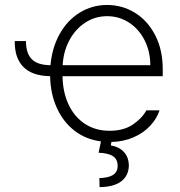

<svg xmlns="http://www.w3.org/2000/svg" viewBox="-20 -558 719 769"><path d="M182.1 -296.9Q188.5 -367.2 219 -421.9Q249.5 -476.6 299.1 -507.3Q348.6 -538.1 409.2 -538.1Q469.2 -538.1 520 -507.1Q570.8 -476.1 601.3 -417.5Q631.8 -358.9 631.8 -280.3V-252.9H230.5Q231.4 -189 254.6 -139.4Q277.8 -89.8 320.1 -62Q362.3 -34.2 418.9 -34.2Q475.1 -34.2 512 -59.1Q548.8 -84 566.4 -116.2H619.1Q607.9 -82.5 581.5 -54.2Q555.2 -25.9 515.4 -8.3Q475.6 9.3 426.3 10.7L423.8 24.4Q456.5 29.8 476.1 50.5Q495.6 71.3 496.1 105.5Q495.1 146 465.3 168.5Q435.5 190.9 378.9 191.4L377.9 155.3Q414.6 154.3 432.9 142.6Q451.2 130.9 451.2 106.4Q451.2 80.1 432.6 67.6Q414.1 55.2 375 53.7L384.3 8.3Q323.7 0.5 278.3 -34.7Q232.9 -69.8 207.5 -126.2Q182.1 -182.6 180.7 -252.9Q109.4 -253.9 73.7 -289.8Q38.1 -325.7 39.1 -393.6H84Q84 -344.7 107.2 -321Q130.4 -297.4 182.1 -296.9ZM582 -296.9Q582 -351.6 559.3 -396.5Q536.6 -441.4 497.1 -467.3Q457.5 -493.2 409.2 -493.2Q360.8 -493.2 321.3 -467.3Q281.7 -441.4 257.8 -396.5Q233.9 -351.6 231 -296.9Z"/></svg>

Font: Pretendard JP ExtraLight
Style: Regular
Weight: 200
Designer: Base glyphs from Inter by Rasmus Andersson; Hangeul glyphs from Noto Sans CJK(Source Han Sans) by Jang Soo-young and Kan
Foundry: Kil Hyung-jin
Version: Version 1.309